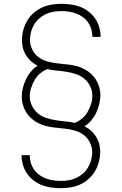

<svg xmlns="http://www.w3.org/2000/svg" viewBox="-20 -843 640 1006"><path d="M299 143Q273 143 248 139.5Q223 136 199.5 127Q176 118 156 102.5Q136 87 121.5 66Q107 45 100 20.5Q93 -4 93 -29Q93 -29 93 -29Q93 -29 93 -30H136Q136 -29 136 -29Q136 -29 136 -29Q136 -9 141.5 10Q147 29 158.5 45.5Q170 62 186 73.5Q202 85 220.5 92Q239 99 259 102Q279 105 299 105Q319 105 340 101.5Q361 98 380 89Q399 80 415 66Q431 52 441.5 34Q452 16 457.5 -4.5Q463 -25 463 -46Q463 -72 451 -96.5Q439 -121 418 -136.5Q397 -152 371.5 -159Q346 -166 320 -169Q294 -172 267.5 -174.5Q241 -177 216 -184Q191 -191 168 -205Q145 -219 128.5 -239Q112 -259 103 -284.5Q94 -310 94 -336Q94 -360 100 -383Q106 -406 116 -427.5Q126 -449 141.5 -467.5Q157 -486 177 -499Q158 -508 142.5 -522Q127 -536 116 -554Q105 -572 100 -592Q95 -612 95 -633Q95 -659 102 -685Q109 -711 122 -733.5Q135 -756 155 -774Q175 -792 199 -803Q223 -814 249 -818.5Q275 -823 301 -823Q327 -823 352 -819.5Q377 -816 400.5 -807Q424 -798 444 -782.5Q464 -767 478.5 -746Q493 -725 500 -700.5Q507 -676 507 -651Q507 -651 507 -651Q507 -651 507 -650H464Q464 -651 464 -651Q464 -651 464 -651Q464 -671 458.5 -690Q453 -709 441.5 -725.5Q430 -742 414 -753.5Q398 -765 379.5 -772Q361 -779 341 -782Q321 -785 301 -785Q281 -785 260 -781.5Q239 -778 220 -769Q201 -760 185 -746Q169 -732 158.5 -714Q148 -696 142.5 -675.5Q137 -655 137 -634Q137 -608 149 -583.5Q161 -559 182 -543.5Q203 -528 228.5 -521Q254 -514 280 -511Q306 -508 332.5 -505.5Q359 -503 384 -496Q409 -489 432 -475Q455 -461 471.5 -441Q488 -421 497 -395.5Q506 -370 506 -344Q506 -320 500 -297Q494 -274 484 -252.5Q474 -231 458.5 -212.5Q443 -194 423 -181Q442 -172 457.5 -158Q473 -144 484 -126Q495 -108 500 -88Q505 -68 505 -47Q505 -21 498 5Q491 31 478 53.5Q465 76 445 94Q425 112 401 123Q377 134 351 138.5Q325 143 299 143ZM372 -199Q393 -208 410.5 -222.5Q428 -237 439 -256.5Q450 -276 457 -298Q464 -320 464 -342Q464 -367 452.5 -391Q441 -415 421.5 -431Q402 -447 377.5 -455Q353 -463 328 -467Q303 -471 278 -473Q253 -475 228 -481Q207 -472 189.5 -457.5Q172 -443 161 -423.5Q150 -404 143 -382Q136 -360 136 -338Q136 -313 147.5 -289Q159 -265 178.5 -249Q198 -233 222.5 -225Q247 -217 272 -213Q297 -209 322 -207Q347 -205 372 -199Z"/></svg>

Font: Iosevka SS04 XLt Ex
Style: Regular
Weight: 200
Width: 7
Monospace: yes
Designer: Belleve Invis
Foundry: Belleve Invis
Version: Version 19.0.0; ttfautohint (v1.8.4)